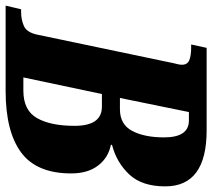

<svg xmlns="http://www.w3.org/2000/svg" viewBox="-77 -698 754 682"><g transform="rotate(90 300.0 -357.0)"><path d="M-21 0 -8 -55H2Q29 -55 51.5 -65Q74 -75 82 -112L180 -580Q183 -596 186 -607Q189 -618 189 -626Q189 -646 172.5 -652.5Q156 -659 128 -659H117L129 -714H422Q621 -714 621 -567Q621 -484 578.5 -439Q536 -394 474 -378L473 -374Q519 -365 547 -328.5Q575 -292 575 -233Q575 -110 500.5 -55Q426 0 282 0ZM347 -406Q401 -406 424 -449.5Q447 -493 447 -563Q447 -651 387 -651H357L307 -406ZM281 -63Q351 -63 378.5 -111.5Q406 -160 406 -245Q406 -342 338 -342H293L234 -63Z"/></g></svg>

Font: Noto Serif Condensed ExtraBold
Style: Italic
Weight: 800
Width: 3
Italic angle: -12°
Designer: Monotype Design Team
Foundry: Monotype Imaging Inc.
Version: Version 2.014; ttfautohint (v1.8.4.7-5d5b)